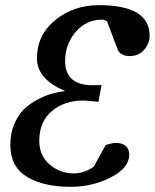

<svg xmlns="http://www.w3.org/2000/svg" viewBox="-20 -707 599 743"><path d="M559 -569Q559 -539 538 -514.5Q517 -490 481 -490Q467 -490 456 -495Q445 -500 441 -506L437 -511L394 -625Q382 -631 375 -631Q314 -631 273 -583.5Q232 -536 232 -471Q232 -377 340 -377Q357 -377 373 -378L361 -313Q314 -318 303 -318Q229 -318 180.5 -277Q132 -236 132 -162Q132 -105 172 -70.5Q212 -36 265 -36Q306 -36 343 -62L389 -146Q417 -154 426 -154Q480 -154 480 -108Q480 -57 408.5 -20.5Q337 16 254 16Q148 16 84 -23Q20 -62 20 -146Q20 -190 35 -226Q50 -262 72 -283.5Q94 -305 124 -321Q154 -337 179.5 -344Q205 -351 232 -355Q123 -400 123 -482Q123 -571 193.5 -629Q264 -687 363 -687Q559 -687 559 -569Z"/></svg>

Font: Veleka
Style: Italic
Weight: 400
Italic angle: -12°
Designer: Stefan Peev, Context Ltd, 2016; SIL International, 1997-2014.
Foundry: Stefan Peev, Context Ltd, 2016
Version: Version 1.000